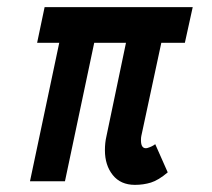

<svg xmlns="http://www.w3.org/2000/svg" viewBox="-20 -508 595 538"><path d="M274 -87Q274 -108 278 -125L333 -388H244L162 0H64L146 -388H84L105 -488H520L498 -388H432L376 -127Q375 -123 375 -115Q375 -90 392 -93Q406 -97 415 -104L450 -25Q424 -3 403 3.5Q382 10 358 10Q318 10 296 -17.5Q274 -45 274 -87Z"/></svg>

Font: Decalotype SemiBold Italic
Style: Regular
Weight: 600
Italic angle: -12°
Designer: Alfredo Marco Pradil
Foundry: Alfredo Marco Pradil
Version: Version 1.0